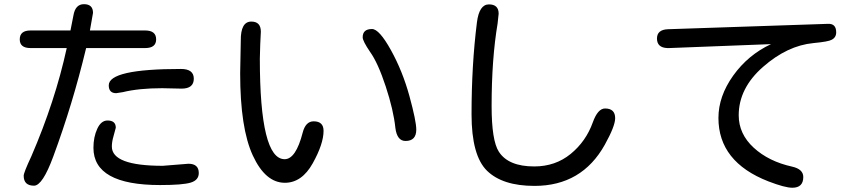

<svg xmlns="http://www.w3.org/2000/svg" viewBox="-20 -842 4040 906"><path d="M386.7 -615.2 385.7 -612.3Q323.2 -351.6 231.4 -103.5Q180.7 34.2 140.6 34.2Q91.8 34.2 91.8 -12.7Q91.8 -27.3 127.9 -104.5Q240.2 -364.3 294.9 -615.2H124Q73.2 -615.2 73.2 -656.2Q73.2 -698.2 124 -698.2H312.5L326.2 -767.6Q335 -822.3 376 -822.3Q418.9 -822.3 418.9 -781.2L404.3 -698.2H665Q716.8 -698.2 716.8 -656.2Q716.8 -615.2 665 -615.2ZM834 -516.6Q894.5 -516.6 894.5 -470.7Q894.5 -423.8 836.9 -423.8L745.1 -425.8Q635.7 -425.8 559.6 -407.2L528.3 -402.3Q493.2 -402.3 493.2 -439.5Q493.2 -516.6 834 -516.6ZM869.1 -69.3Q918 -69.3 918 -25.4Q918 7.8 880.4 19.5Q842.8 31.2 735.4 31.2Q420.9 31.2 420.9 -144.5Q420.9 -195.3 439 -234.4Q457 -273.4 487.3 -273.4Q526.4 -273.4 526.4 -239.3L515.6 -199.2Q507.8 -172.9 507.8 -150.4Q507.8 -59.6 748 -59.6Z M1460 -269.5Q1506.8 -269.5 1506.8 -224.6Q1506.8 -163.1 1455.6 -71.3Q1404.3 20.5 1324.2 20.5Q1232.4 20.5 1172.9 -108.4Q1113.3 -237.3 1113.3 -496.1L1116.2 -650.4Q1115.2 -740.2 1166 -740.2Q1210.9 -740.2 1210.9 -692.4L1208 -632.8L1206.1 -565.4Q1206.1 -328.1 1235.4 -209.5Q1264.6 -90.8 1323.2 -90.8Q1376 -90.8 1408.2 -215.8Q1421.9 -269.5 1460 -269.5ZM1735.4 -705.1Q1769.5 -705.1 1824.7 -605.5Q1879.9 -505.9 1912.1 -388.2Q1944.3 -270.5 1944.3 -230.5Q1944.3 -176.8 1893.6 -176.8Q1853.5 -176.8 1845.7 -238.3Q1836.9 -322.3 1800.3 -433.6Q1763.7 -544.9 1726.6 -596.7Q1691.4 -648.4 1691.4 -666Q1691.4 -705.1 1735.4 -705.1Z M2333 -777.3 2328.1 -731.4Q2299.8 -563.5 2299.8 -341.8Q2299.8 -178.7 2334 -126Q2378.9 -56.6 2501 -56.6Q2600.6 -56.6 2672.9 -115.7Q2745.1 -174.8 2777.3 -264.6Q2800.8 -330.1 2835 -330.1Q2882.8 -330.1 2882.8 -284.2Q2882.8 -247.1 2834 -159.2Q2725.6 35.2 2502 35.2Q2351.6 35.2 2278.3 -36.1Q2205.1 -107.4 2205.1 -302.7Q2205.1 -535.2 2230.5 -736.3Q2241.2 -821.3 2287.1 -821.3Q2333 -821.3 2333 -777.3Z M3618.2 -633.8 3137.7 -615.2H3128.9Q3080.1 -617.2 3080.1 -660.2Q3080.1 -702.1 3131.8 -704.1L3886.7 -729.5Q3925.8 -731.4 3925.8 -689.5Q3925.8 -665 3904.3 -654.3Q3889.6 -645.5 3818.4 -638.7Q3695.3 -627 3580.6 -526.4Q3465.8 -425.8 3465.8 -297.9Q3465.8 -210 3536.6 -145Q3607.4 -80.1 3717.8 -55.7Q3770.5 -43.9 3770.5 -6.8Q3770.5 43.9 3718.8 43.9Q3683.6 43.9 3605.5 13.7Q3370.1 -78.1 3370.1 -285.2Q3370.1 -387.7 3439.9 -485.4Q3509.8 -583 3618.2 -633.8Z"/></svg>

Font: MotoyaLMaru
Style: W3 mono
Weight: 400
Version: Version 1.01